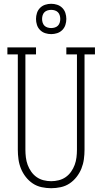

<svg xmlns="http://www.w3.org/2000/svg" viewBox="-20 -985 540 1013"><path d="M250 8Q225 8 199.5 2.5Q174 -3 153 -17Q132 -31 116 -51.5Q100 -72 90.5 -95.5Q81 -119 77.5 -144.5Q74 -170 74 -195V-698H19V-735H170V-698H114V-195Q114 -175 116.5 -154.5Q119 -134 126 -115Q133 -96 145 -79Q157 -62 173.5 -50.5Q190 -39 210 -34Q230 -29 250 -29Q270 -29 290 -34Q310 -39 326.5 -50.5Q343 -62 355 -79Q367 -96 374 -115Q381 -134 383.5 -154.5Q386 -175 386 -195V-698H330V-735H481V-698H426V-195Q426 -170 422.5 -144.5Q419 -119 409.5 -95.5Q400 -72 384 -51.5Q368 -31 347 -17Q326 -3 300.5 2.5Q275 8 250 8ZM250 -805Q234 -805 218.5 -810Q203 -815 191.5 -826.5Q180 -838 175 -853.5Q170 -869 170 -885Q170 -901 175 -916.5Q180 -932 191.5 -943.5Q203 -955 218.5 -960Q234 -965 250 -965Q266 -965 281.5 -960Q297 -955 308.5 -943.5Q320 -932 325 -916.5Q330 -901 330 -885Q330 -869 325 -853.5Q320 -838 308.5 -826.5Q297 -815 281.5 -810Q266 -805 250 -805ZM250 -837Q260 -837 269.5 -840Q279 -843 285.5 -849.5Q292 -856 295 -865.5Q298 -875 298 -885Q298 -895 295 -904.5Q292 -914 285.5 -920.5Q279 -927 269.5 -930Q260 -933 250 -933Q240 -933 230.5 -930Q221 -927 214.5 -920.5Q208 -914 205 -904.5Q202 -895 202 -885Q202 -875 205 -865.5Q208 -856 214.5 -849.5Q221 -843 230.5 -840Q240 -837 250 -837Z"/></svg>

Font: Iosevka Slab Extralight
Style: Regular
Weight: 200
Monospace: yes
Designer: Belleve Invis
Foundry: Belleve Invis
Version: Version 11.1.1; ttfautohint (v1.8.3)